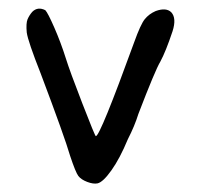

<svg xmlns="http://www.w3.org/2000/svg" viewBox="-20 -425 487 445"><path d="M54.7 -397.5Q67.4 -410.2 85 -401.4Q90.8 -395.5 106 -360.8Q121.1 -326.2 132.8 -289.1Q141.6 -260.7 170.9 -185.1Q200.2 -109.4 202.1 -109.4Q211.9 -109.4 291 -327.1Q305.7 -368.2 315.4 -380.4Q325.2 -392.6 340.8 -399.4Q365.2 -408.2 377 -396.5Q389.6 -382.8 379.9 -352.5Q364.3 -305.7 351.6 -282.2Q339.8 -262.7 300.8 -161.1Q292 -132.8 276.4 -102.5Q257.8 -57.6 238.3 -30.3Q218.8 -2.9 206.1 0Q196.3 2 182.1 -3.4Q168 -8.8 161.6 -17.1Q155.3 -25.4 142.6 -63.5Q129.9 -107.4 74.2 -254.9Q44.9 -329.1 42 -349.6Q40 -371.1 43.9 -380.4Q47.9 -389.6 54.7 -397.5Z"/></svg>

Font: JasonHandwriting4
Style: Regular
Weight: 400
Version: Version 1.01.21